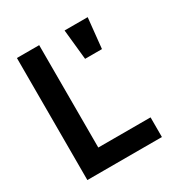

<svg xmlns="http://www.w3.org/2000/svg" viewBox="-171 -880 974 1015"><g transform="rotate(-30 315.5 -372.5)"><path d="M72 0H527V-120H208V-745H72ZM382 -561H485L504 -745H363Z"/></g></svg>

Font: Plus Jakarta Sans
Style: Bold
Weight: 700
Designer: Gumpita Rahayu
Foundry: Tokotype
Version: Version 2.004; ttfautohint (v1.8.3)